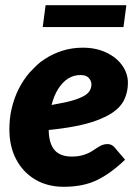

<svg xmlns="http://www.w3.org/2000/svg" viewBox="-20 -709 539 737"><path d="M225 8Q162 8 115 -20Q68 -48 42 -97.5Q16 -147 16 -212Q16 -232 18 -252.5Q20 -273 25 -293Q34 -332 51.5 -367Q69 -402 94 -431Q107 -445 120.5 -458Q134 -471 150 -481Q181 -502 218.5 -514Q256 -526 298 -526Q348 -526 387.5 -507.5Q427 -489 449 -458Q471 -427 471 -391Q471 -356 457 -326.5Q443 -297 408 -274Q384 -259 350.5 -246.5Q317 -234 271.5 -225Q226 -216 167 -210Q167 -203 167.5 -196Q168 -189 169 -183Q175 -144 196.5 -126Q218 -108 256 -108Q282 -108 303 -115Q324 -122 338 -132Q347 -138 355.5 -143.5Q364 -149 373 -152.5Q382 -156 393 -156Q409 -156 420 -143L460 -96Q405 -43 352 -17.5Q299 8 225 8ZM178 -306Q206 -311 229.5 -316Q253 -321 270.5 -327Q288 -333 301 -340Q316 -348 323.5 -359.5Q331 -371 331 -385Q331 -398 321 -409.5Q311 -421 289 -421Q263 -421 241.5 -407.5Q220 -394 203.5 -368Q187 -342 178 -306ZM144 -605 155 -689H465L454 -605Z"/></svg>

Font: Aleo Black
Style: Italic
Weight: 900
Italic angle: -7°
Designer: Alessio Laiso
Foundry: Alessio Laiso
Version: Version 2.001;gftools[0.9.29]